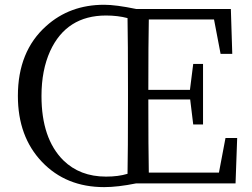

<svg xmlns="http://www.w3.org/2000/svg" viewBox="-20 -766 1052 802"><path d="M514.6 -336.9V-391.6Q514.6 -592.8 512.7 -690.4Q471.7 -701.2 422.9 -701.2Q257.8 -701.2 189.5 -552.7Q153.3 -472.7 153.3 -365.2Q153.3 -187.5 244.1 -96.7Q313.5 -28.3 422.9 -28.3Q474.6 -28.3 512.7 -40Q514.6 -137.7 514.6 -336.9ZM921.9 -189.5H970.7L963.9 0H548.8Q471.7 15.6 415 15.6Q255.9 15.6 155.3 -89.8Q54.7 -195.3 54.7 -365.2Q54.7 -551.8 172.9 -657.2Q271.5 -746.1 415 -746.1Q463.9 -746.1 548.8 -728.5H944.3L950.2 -541H901.4L874 -684.6H601.6Q599.6 -589.8 599.6 -390.6H773.4L787.1 -499H828.1V-246.1H787.1L774.4 -350.6H599.6Q599.6 -141.6 601.6 -44.9H894.5Z"/></svg>

Font: GenYoMin JP Regular
Style: Regular
Weight: 400
Version: Version 1.001;PS 1;hotconv 16.6.51;makeotf.lib2.5.65220 DEVE